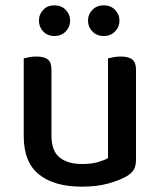

<svg xmlns="http://www.w3.org/2000/svg" viewBox="-20 -686 599 720"><path d="M69 -467Q76 -469 89 -471.5Q102 -474 117 -474Q146 -474 159.5 -463Q173 -452 173 -425V-178Q173 -120 203.5 -95.5Q234 -71 288 -71Q323 -71 347 -78Q371 -85 385 -93V-467Q393 -469 405.5 -471.5Q418 -474 433 -474Q462 -474 476 -463Q490 -452 490 -425V-88Q490 -66 483 -52Q476 -38 455 -25Q429 -10 386.5 2Q344 14 287 14Q184 14 126.5 -31.5Q69 -77 69 -176ZM243 -609Q243 -585 226.5 -568Q210 -551 184 -551Q158 -551 142 -568Q126 -585 126 -609Q126 -632 142 -649Q158 -666 184 -666Q210 -666 226.5 -649Q243 -632 243 -609ZM428 -609Q428 -585 411.5 -568Q395 -551 369 -551Q343 -551 326.5 -568Q310 -585 310 -609Q310 -632 326.5 -649Q343 -666 369 -666Q395 -666 411.5 -649Q428 -632 428 -609Z"/></svg>

Font: Baloo Bhaina 2 Medium
Style: Regular
Weight: 500
Designer: Yesha Goshar, Manish Minz, Shuchita Grover and Ek Type
Foundry: Ek Type
Version: Version 1.640;hotconv 1.0.111;makeotfexe 2.5.65597; ttfautoh